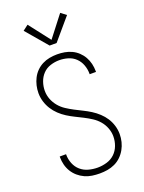

<svg xmlns="http://www.w3.org/2000/svg" viewBox="-177 -1050 855 1139"><g transform="rotate(-20 250.0 -480.0)"><path d="M249 8Q225 8 201 4.5Q177 1 155 -9Q133 -19 114.5 -35Q96 -51 83.5 -71.5Q71 -92 65 -115.5Q59 -139 59 -163Q59 -165 59 -166Q59 -167 59 -168H99Q99 -167 99 -166Q99 -165 99 -164Q99 -136 110 -108.5Q121 -81 142.5 -62.5Q164 -44 192 -36.5Q220 -29 249 -29Q278 -29 307 -37.5Q336 -46 357 -66Q378 -86 388.5 -114Q399 -142 399 -172Q399 -199 389 -225Q379 -251 361.5 -271.5Q344 -292 321 -307Q298 -322 273.5 -334.5Q249 -347 224.5 -359Q200 -371 177 -385.5Q154 -400 134 -419Q114 -438 99.5 -461Q85 -484 77 -510.5Q69 -537 69 -564Q69 -588 74.5 -611.5Q80 -635 91 -656.5Q102 -678 119 -695Q136 -712 157.5 -723Q179 -734 203 -738.5Q227 -743 251 -743Q275 -743 298 -739Q321 -735 342.5 -725Q364 -715 381.5 -698.5Q399 -682 410.5 -661.5Q422 -641 427.5 -618Q433 -595 433 -571Q433 -570 433 -569Q433 -568 433 -566H393Q393 -567 393 -568Q393 -569 393 -570Q393 -598 383 -625Q373 -652 353 -671Q333 -690 306 -698Q279 -706 251 -706Q223 -706 195 -697Q167 -688 147.5 -667.5Q128 -647 118.5 -619.5Q109 -592 109 -564Q109 -536 119 -510.5Q129 -485 146.5 -464Q164 -443 187 -428Q210 -413 234 -400.5Q258 -388 282.5 -376Q307 -364 330 -349.5Q353 -335 373.5 -316Q394 -297 408.5 -274.5Q423 -252 431 -225.5Q439 -199 439 -172Q439 -147 433 -123Q427 -99 415 -77.5Q403 -56 385 -38.5Q367 -21 344.5 -10.5Q322 0 298 4Q274 8 249 8ZM272 -807H228L113 -942L147 -968L250 -835L353 -968L387 -942Z"/></g></svg>

Font: Iosevka SS04 Extralight
Style: Regular
Weight: 200
Monospace: yes
Designer: Belleve Invis
Foundry: Belleve Invis
Version: Version 19.0.0; ttfautohint (v1.8.4)